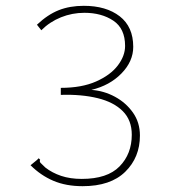

<svg xmlns="http://www.w3.org/2000/svg" viewBox="-20 -629 590 660"><path d="M264 11Q207 11 163.5 -7.5Q120 -26 85 -61L107 -79L113 -85L118 -80Q115 -74 119.5 -69Q124 -64 136 -53Q159 -35 190 -24.5Q221 -14 261 -14Q349 -14 391 -57Q433 -100 433 -166Q433 -216 402 -247Q371 -278 316 -291.5Q261 -305 189 -303V-327Q261 -327 310.5 -349Q360 -371 385 -404Q410 -437 410 -471Q410 -531 369.5 -558Q329 -585 270 -585Q228 -585 189.5 -569.5Q151 -554 122 -525L107 -544Q144 -579 182 -594Q220 -609 268 -609Q345 -609 391.5 -573Q438 -537 438 -468Q438 -418 397.5 -376.5Q357 -335 294 -320Q337 -317 375 -296.5Q413 -276 437 -242Q461 -208 461 -163Q461 -88 410.5 -38.5Q360 11 264 11Z"/></svg>

Font: Inconsolata SemiExpanded ExtraLight
Style: Regular
Weight: 200
Width: 6
Monospace: yes
Designer: Raph Levien, Cyreal, Brenton Simpson
Foundry: Raph Levien, Cyreal, Google
Version: Version 3.001; ttfautohint (v1.8.2.53-6de2)